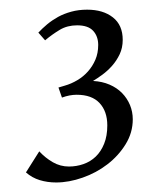

<svg xmlns="http://www.w3.org/2000/svg" viewBox="-20 -779 322 401"><path d="M257.3 -529.8Q257.3 -502 242.4 -477.8Q227.5 -453.6 204.3 -435.8Q181.2 -418 152.6 -408Q124 -397.9 97.2 -397.9Q79.1 -397.9 63 -402.8Q46.9 -407.7 34.2 -418.9L62 -462.9Q74.7 -449.2 90.3 -440.2Q106 -431.2 124 -431.2Q139.6 -431.2 154.3 -436.3Q168.9 -441.4 179.9 -451.9Q190.9 -462.4 197.5 -478.8Q204.1 -495.1 204.1 -517.1Q204.1 -546.4 188 -563.7Q171.9 -581.1 140.1 -581.1Q125.5 -581.1 109.4 -575.2L102.1 -596.2L115.2 -600.1Q128.9 -604 141.6 -611.6Q154.3 -619.1 163.8 -629.9Q173.3 -640.6 179.2 -654.3Q185.1 -668 185.1 -685.1Q185.1 -703.1 174.6 -714.6Q164.1 -726.1 141.1 -726.1Q120.6 -726.1 105 -716.8Q89.4 -707.5 74.2 -694.8L60.1 -710.9Q68.4 -719.7 78.6 -728.3Q88.9 -736.8 101.3 -743.7Q113.8 -750.5 128.9 -754.6Q144 -758.8 162.1 -758.8Q195.3 -758.8 215.8 -742.7Q236.3 -726.6 236.3 -695.8Q236.3 -679.2 230 -665.8Q223.6 -652.3 214.1 -641.6Q204.6 -630.9 193.8 -623Q183.1 -615.2 174.3 -609.9Q193.4 -608.9 208.7 -602.3Q224.1 -595.7 234.9 -584.7Q245.6 -573.7 251.5 -559.6Q257.3 -545.4 257.3 -529.8Z"/></svg>

Font: Simonetta
Style: Italic
Weight: 400
Italic angle: -2°
Designer: Gayaneh Bagdasaryan
Foundry: BrownFox
Version: Version 1.001